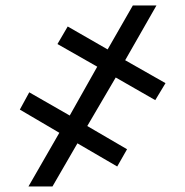

<svg xmlns="http://www.w3.org/2000/svg" viewBox="-20 -675 670 695"><path d="M398.9 -394.5 295.9 -218.8 439.9 -134.8 404.3 -72.3 260.3 -156.2 169.9 0H83L194.8 -194.3L51.8 -278.3L85.9 -340.8L232.4 -256.8L332 -433.6L188 -515.6L225.1 -579.1L369.6 -496.1L460.9 -655.3H546.4L433.1 -457L579.1 -374L542 -312.5Z"/></svg>

Font: Inter Display SemiBold
Style: Regular
Weight: 600
Designer: Rasmus Andersson
Foundry: rsms
Version: Version 4.001;git-9221beed3